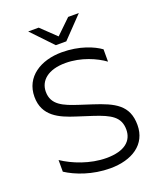

<svg xmlns="http://www.w3.org/2000/svg" viewBox="-159 -973 905 1083"><g transform="rotate(-20 293.5 -432.0)"><path d="M325 -748 446 -874H382L294 -789L205 -874H142L262 -748ZM473 -165C473 -98 424 -52 314 -52C216 -52 117 -92 55 -134V-64C113 -26 208 10 314 10C445 10 541 -51 541 -168C541 -287 464 -324 344 -363L270 -387C184 -415 119 -441 119 -520C119 -586 173 -635 278 -635C372 -635 458 -596 507 -560V-634C466 -664 385 -699 279 -699C153 -699 49 -635 49 -515C49 -399 140 -360 231 -331L324 -301C421 -269 473 -241 473 -165Z"/></g></svg>

Font: Roundo
Style: Regular
Weight: 400
Designer: Shiva Nallaperumal
Foundry: Indian Type Foundry
Version: Version 2.000